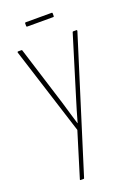

<svg xmlns="http://www.w3.org/2000/svg" viewBox="-147 -827 618 884"><g transform="rotate(-20 161.5 -384.5)"><path d="M89 0Q88 0 86.5 -0.5Q85 -1 86 -4L153 -222L17 -650Q16 -655 21 -655H36Q39 -655 40 -653L131 -362Q139 -334 147.5 -306Q156 -278 164 -251H165Q173 -279 181 -307Q189 -335 198 -363L287 -653Q288 -655 291 -655H306Q310 -655 309 -650L106 -2Q105 0 103 0ZM99 -748Q95 -748 95 -752V-765Q95 -769 99 -769H227Q230 -769 230 -765V-752Q230 -748 227 -748Z"/></g></svg>

Font: Sofia Sans Extra Condensed Thin
Style: Regular
Weight: 250
Version: Version 4.100